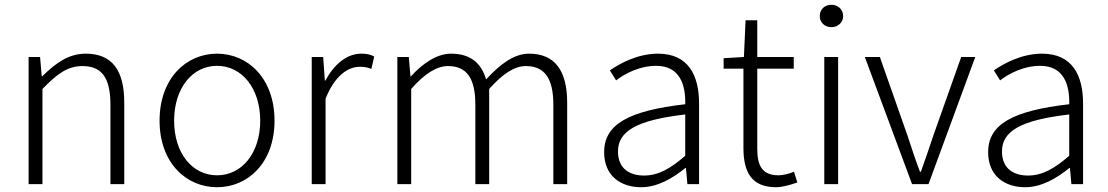

<svg xmlns="http://www.w3.org/2000/svg" viewBox="-20 -772 4647 805"><path d="M100 0H158V-399C220 -463 264 -495 326 -495C408 -495 443 -444 443 -333V0H501V-341C501 -478 450 -547 339 -547C266 -547 211 -505 157 -452H155L148 -533H100Z M890 13C1019 13 1131 -89 1131 -266C1131 -444 1019 -547 890 -547C761 -547 649 -444 649 -266C649 -89 761 13 890 13ZM890 -37C786 -37 710 -130 710 -266C710 -402 786 -496 890 -496C994 -496 1071 -402 1071 -266C1071 -130 994 -37 890 -37Z M1287 0H1345V-358C1384 -457 1441 -492 1488 -492C1509 -492 1519 -490 1537 -483L1549 -535C1532 -544 1516 -547 1495 -547C1433 -547 1380 -501 1344 -434H1342L1335 -533H1287Z M1646 0H1704V-399C1760 -463 1811 -495 1858 -495C1937 -495 1973 -444 1973 -333V0H2031V-399C2088 -463 2137 -495 2185 -495C2263 -495 2300 -444 2300 -333V0H2358V-341C2358 -478 2305 -547 2198 -547C2136 -547 2078 -504 2018 -439C1999 -504 1956 -547 1871 -547C1811 -547 1751 -505 1703 -452H1701L1694 -533H1646Z M2668 13C2736 13 2800 -24 2854 -68H2856L2862 0H2911V-338C2911 -456 2866 -547 2739 -547C2652 -547 2578 -505 2537 -477L2563 -435C2600 -463 2661 -496 2731 -496C2832 -496 2855 -414 2853 -335C2618 -308 2513 -252 2513 -134C2513 -35 2582 13 2668 13ZM2680 -36C2621 -36 2571 -64 2571 -137C2571 -219 2643 -268 2853 -292V-119C2790 -64 2739 -36 2680 -36Z M3234 13C3258 13 3292 4 3323 -7L3309 -52C3290 -44 3264 -37 3244 -37C3173 -37 3155 -81 3155 -148V-484H3308V-533H3155V-687H3106L3099 -533L3014 -528V-484H3097V-152C3097 -53 3129 13 3234 13Z M3436 0H3494V-533H3436ZM3466 -658C3492 -658 3515 -677 3515 -704C3515 -734 3492 -752 3466 -752C3439 -752 3417 -734 3417 -704C3417 -677 3439 -658 3466 -658Z M3804 0H3873L4069 -533H4010L3894 -206C3877 -154 3858 -100 3841 -52H3837C3819 -100 3801 -154 3784 -206L3669 -533H3606Z M4278 13C4346 13 4410 -24 4464 -68H4466L4472 0H4521V-338C4521 -456 4476 -547 4349 -547C4262 -547 4188 -505 4147 -477L4173 -435C4210 -463 4271 -496 4341 -496C4442 -496 4465 -414 4463 -335C4228 -308 4123 -252 4123 -134C4123 -35 4192 13 4278 13ZM4290 -36C4231 -36 4181 -64 4181 -137C4181 -219 4253 -268 4463 -292V-119C4400 -64 4349 -36 4290 -36Z"/></svg>

Font: Source Han Sans SC Light
Style: Regular
Weight: 300
Designer: Ryoko NISHIZUKA (kana & ideographs); Paul D. Hunt (Latin, Greek & Cyrillic); Wenlong ZHANG (bopomofo); Sandoll Communica
Foundry: Adobe Systems Incorporated
Version: Version 1.004;PS 1.004;hotconv 1.0.82;makeotf.lib2.5.63406